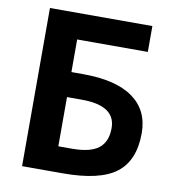

<svg xmlns="http://www.w3.org/2000/svg" viewBox="-82 -804 790 878"><g transform="rotate(10 313.0 -365.0)"><path d="M226.6 -460.9H280.3Q433.6 -460.9 512.7 -404.3Q591.8 -347.7 591.8 -241.2Q591.8 -114.3 516.1 -56.2Q440.4 2 269.5 2H79.1V-732.4H554.7V-612.3H226.6ZM226.6 -116.2H290Q375 -116.2 413.6 -146.5Q452.1 -176.8 452.1 -240.2Q452.1 -345.7 293 -344.7H226.6Z"/></g></svg>

Font: Gen Shin Gothic Bold
Style: Bold
Weight: 700
Designer: [Source Han Sans]
Ryoko NISHIZUKA  (kana & ideographs); Paul D. Hunt (Latin, Greek & Cyrillic); Wenlong ZHANG  (bopomofo
Version: Version 1.002.20150607